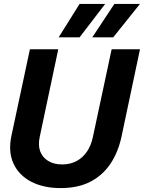

<svg xmlns="http://www.w3.org/2000/svg" viewBox="-20 -950 736 982"><path d="M290 12Q202 12 139 -21Q76 -54 48.5 -114.5Q21 -175 39 -258L133 -698H278L183 -249Q174 -206 186 -175Q198 -144 227 -126.5Q256 -109 298 -109Q340 -109 372 -126.5Q404 -144 425 -175Q446 -206 455 -249L551 -698H696L601 -249Q584 -171 544.5 -112Q505 -53 442 -20.5Q379 12 290 12ZM280 -759 387 -930H518L387 -759ZM452 -759 565 -930H696L559 -759Z"/></svg>

Font: Azeret Mono Thin SemiBold
Style: Italic
Weight: 600
Italic angle: -12°
Version: Version 1.002